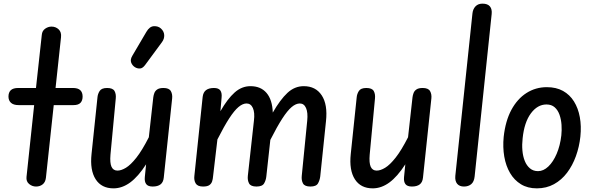

<svg xmlns="http://www.w3.org/2000/svg" viewBox="-20 -1024 3280 1054"><path d="M178 0Q156.5 0 139.8 -14Q123 -28 125.5 -52.5L167.5 -447H82.5Q54 -447 40.2 -459.8Q26.5 -472.5 26.5 -494Q26.5 -516.5 39.2 -528.8Q52 -541 80 -541H177.5L209.5 -833Q211.5 -855 228 -866.5Q244.5 -878 262.5 -878Q286 -878 302 -862.8Q318 -847.5 315 -820L285 -541H380.5Q408 -541 420.8 -528.8Q433.5 -516.5 433.5 -494Q433.5 -472 421.8 -459.5Q410 -447 383.5 -447H275L232 -47.5Q229 -23.5 214 -11.8Q199 0 178 0Z M603 10Q537 10 505 -40Q473 -90 482.5 -178.5L515 -489Q516.5 -508 527 -524.5Q537.5 -541 568 -541Q599.5 -541 608.8 -524.2Q618 -507.5 615.5 -483.5L586.5 -175.5Q582.5 -130 592 -108.8Q601.5 -87.5 625 -87.5Q645.5 -87.5 671.2 -103Q697 -118.5 728.5 -158.2Q760 -198 797 -270.5L821.5 -490Q823 -502 827.5 -513.8Q832 -525.5 843.5 -533.2Q855 -541 877.5 -541Q908 -541 917.8 -524Q927.5 -507 925 -483.5L879 -49Q876.5 -23.5 861.2 -11.8Q846 0 818 0Q792.5 0 782.5 -13.5Q772.5 -27 775 -52L782 -122Q738.5 -54.5 694.5 -22.2Q650.5 10 603 10ZM721 -655Q706 -664.5 700 -680.8Q694 -697 706.5 -718L783.5 -849Q801 -879 824.5 -880.2Q848 -881.5 863.5 -867.5Q880.5 -852 881.5 -831.2Q882.5 -810.5 869 -792.5L776.5 -667Q763 -649 748.8 -648Q734.5 -647 721 -655Z M1094.5 0Q1064.5 0 1054.2 -17.2Q1044 -34.5 1047 -58.5L1092.5 -492Q1095.5 -517.5 1111 -529.2Q1126.5 -541 1154.5 -541Q1180 -541 1189.5 -527.5Q1199 -514 1196.5 -489L1190 -413.5Q1229 -481.5 1268 -516.2Q1307 -551 1355 -551Q1411.5 -551 1443.2 -513.8Q1475 -476.5 1477.5 -406Q1518.5 -477.5 1558 -514.2Q1597.5 -551 1647.5 -551Q1713 -551 1746.2 -500.5Q1779.5 -450 1769.5 -358.5L1738 -55.5Q1735.5 -35 1725.8 -17.5Q1716 0 1684 0Q1652.5 0 1643.2 -17.2Q1634 -34.5 1636.5 -58.5L1666.5 -361.5Q1671 -406 1660 -431Q1649 -456 1626 -456Q1604.5 -456 1581.2 -436.5Q1558 -417 1529.5 -373Q1501 -329 1464 -256L1442 -55.5Q1440 -35 1430 -17.5Q1420 0 1388 0Q1356.5 0 1347.2 -17.2Q1338 -34.5 1340.5 -58.5L1374 -361.5Q1379.5 -406 1368.2 -431Q1357 -456 1333.5 -456Q1312.5 -456 1289.2 -436.5Q1266 -417 1238 -373.8Q1210 -330.5 1173.5 -258.5L1149.5 -54.5Q1148.5 -41 1144.5 -28.5Q1140.5 -16 1129.5 -8Q1118.5 0 1094.5 0Z M2026 10Q1960 10 1928 -40Q1896 -90 1905.5 -178.5L1938 -489Q1939.5 -508 1950 -524.5Q1960.5 -541 1991 -541Q2022.5 -541 2031.8 -524.2Q2041 -507.5 2038.5 -483.5L2009.5 -175.5Q2005.5 -130 2015 -108.8Q2024.5 -87.5 2048 -87.5Q2068.5 -87.5 2094.2 -103Q2120 -118.5 2151.5 -158.2Q2183 -198 2220 -270.5L2244.5 -490Q2246 -502 2250.5 -513.8Q2255 -525.5 2266.5 -533.2Q2278 -541 2300.5 -541Q2331 -541 2340.8 -524Q2350.5 -507 2348 -483.5L2302 -49Q2299.5 -23.5 2284.2 -11.8Q2269 0 2241 0Q2215.5 0 2205.5 -13.5Q2195.5 -27 2198 -52L2205 -122Q2161.5 -54.5 2117.5 -22.2Q2073.5 10 2026 10Z M2527 0Q2502 0 2489.5 -15.2Q2477 -30.5 2479.5 -58.5L2573.5 -950Q2576 -974 2590.2 -989Q2604.5 -1004 2628.5 -1004Q2657 -1004 2669.5 -988.8Q2682 -973.5 2679 -946.5L2585.5 -55Q2582.5 -26.5 2567 -13.2Q2551.5 0 2527 0Z M2927 10Q2876.5 10 2839.8 -12.5Q2803 -35 2780 -74.2Q2757 -113.5 2748.2 -164.5Q2739.5 -215.5 2745 -272.5Q2754.5 -360 2787.2 -420.8Q2820 -481.5 2870.2 -513.5Q2920.5 -545.5 2982 -545.5Q3033.5 -545.5 3070.8 -524.8Q3108 -504 3131 -467Q3154 -430 3163 -380.8Q3172 -331.5 3166 -274Q3160 -218 3141.5 -166.8Q3123 -115.5 3093 -75.8Q3063 -36 3021.2 -13Q2979.5 10 2927 10ZM2849 -264.5Q2845 -230.5 2847.8 -198.2Q2850.5 -166 2860.8 -140.5Q2871 -115 2889.2 -99.8Q2907.5 -84.5 2933.5 -84.5Q2963.5 -84.5 2990.2 -110Q3017 -135.5 3036 -180Q3055 -224.5 3061.5 -281Q3064.5 -309 3062.5 -338.8Q3060.5 -368.5 3051.5 -394Q3042.5 -419.5 3025 -435Q3007.5 -450.5 2980 -450.5Q2930.5 -450.5 2894.2 -401.5Q2858 -352.5 2849 -264.5Z"/></svg>

Font: Edu SA Hand Medium
Style: Regular
Weight: 500
Designer: Tina and Corey Anderson, Eben Sorkin, Mirko Velimirovic
Foundry: Google for Education
Version: Version 2.000